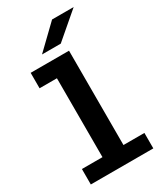

<svg xmlns="http://www.w3.org/2000/svg" viewBox="-234 -1048 968 1136"><g transform="rotate(-30 250.0 -480.0)"><path d="M34.5 0V-105.5H175V-644.5H56.5V-750H318.5V-105.5H461.5V0ZM297 -810.5H169L324 -960H471.5Z"/></g></svg>

Font: Trispace Thin SemiBold
Style: Regular
Weight: 600
Version: Version 1.210